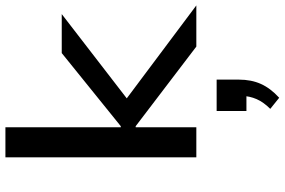

<svg xmlns="http://www.w3.org/2000/svg" viewBox="-191 -554 1051 709"><g transform="rotate(-90 334.5 -199.5)"><path d="M108 0V-705H219V-279H223L493 -497H637L300 -237L303 -274L669 0H517L223 -224H219V0ZM328 306 287 273Q312 248 323 222.5Q334 197 335 169L353 185H279V75H395V157Q395 203 379 238.5Q363 274 328 306Z"/></g></svg>

Font: Nunito Sans 7pt Expanded Medium
Style: Regular
Weight: 500
Width: 7
Designer: Vernon Adams
Foundry: Vernon Adams
Version: Version 3.101;gftools[0.9.27]